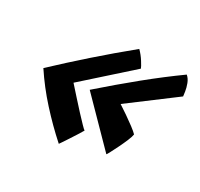

<svg xmlns="http://www.w3.org/2000/svg" viewBox="-125 -723 914 879"><g transform="rotate(30 332.0 -284.0)"><path d="M628 -567.5Q642.5 -555 650 -535Q657.5 -515 660.2 -497Q663 -479 663.5 -472.5L433 -299.5Q453.5 -286.5 478.5 -269.2Q503.5 -252 525 -235.8Q546.5 -219.5 556 -209.5Q554.5 -197.5 545 -174.8Q535.5 -152 523.5 -127.5Q511.5 -103 502.2 -85.5Q493 -68 491.5 -67.5L278 -285Q369 -365 457.2 -436.8Q545.5 -508.5 628 -567.5ZM381 -560.5Q400.5 -541 415.2 -517.5Q430 -494 432.5 -486L197.5 -276Q220 -251 244.8 -223.2Q269.5 -195.5 292.2 -171Q315 -146.5 330.8 -130.2Q346.5 -114 351 -111.5Q344 -99.5 332.5 -81.2Q321 -63 309 -44.8Q297 -26.5 288.5 -13.8Q280 -1 279 0Q214 -58 153.5 -124.8Q93 -191.5 44.5 -265Q121.5 -337.5 206 -412Q290.5 -486.5 381 -560.5Z"/></g></svg>

Font: Grandstander
Style: Bold Italic
Weight: 700
Italic angle: -15°
Designer: Tyler Finck
Foundry: Etcetera Type Co
Version: Version 1.200; ttfautohint (v1.8.3)